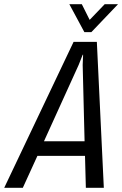

<svg xmlns="http://www.w3.org/2000/svg" viewBox="-68 -888 578 908"><path d="M334 -151H109L40 0H-48L280 -690H390L423 0H338ZM332 -220 323 -581 325 -629H323L304 -581L140 -220ZM260 -868H319L356 -794L427 -868H490L364 -736H331Z"/></svg>

Font: Decalotype
Style: Italic
Weight: 400
Italic angle: -12°
Designer: Alfredo Marco Pradil
Foundry: Alfredo Marco Pradil
Version: Version 1.0